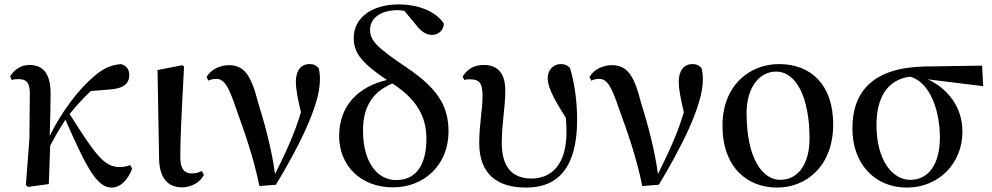

<svg xmlns="http://www.w3.org/2000/svg" viewBox="-20 -833 4492 869"><path d="M486 16C521 16 558 -14 578 -70L569 -86C559 -81 542 -77 521 -77C451 -77 411 -134 295 -317C328 -358 360 -392 391 -421L477 -428C534 -432 565 -451 565 -493C565 -524 548 -537 527 -543C488 -539 452 -528 405 -487C332 -425 258 -325 205 -218C207 -282 209 -345 209 -405C210 -503 173 -539 112 -539C73 -539 43 -515 26 -488L33 -471C42 -474 52 -475 63 -475C101 -475 116 -458 115 -403L113 -204L97 5L107 13L201 0L207 -173C233 -223 251 -252 276 -291C373 -72 418 16 486 16Z M804 15C853 15 890 -14 903 -42L893 -59C881 -53 868 -48 849 -48C818 -48 796 -63 796 -123C796 -197 800 -286 813 -531L805 -538L693 -516L700 -116C701 -25 742 15 804 15Z M1154 9 1229 3C1324 -155 1428 -352 1428 -471C1428 -493 1427 -507 1422 -525C1411 -537 1400 -543 1381 -543C1341 -543 1319 -512 1319 -462C1319 -432 1327 -388 1342 -325C1313 -227 1275 -147 1225 -45C1209 -162 1177 -277 1147 -373C1116 -497 1082 -538 1016 -538C976 -538 935 -519 915 -485L923 -468C933 -473 945 -476 959 -476C995 -476 1015 -441 1048 -343C1085 -240 1127 -125 1154 9Z M1759 15C1898 15 2010 -85 2010 -238C2010 -355 1959 -433 1824 -525C1682 -620 1655 -651 1655 -698C1655 -754 1707 -787 1780 -787C1790 -787 1800 -786 1810 -784L1860 -724C1885 -689 1911 -675 1936 -675C1966 -675 1988 -698 1989 -726C1957 -777 1880 -813 1784 -813C1662 -813 1581 -752 1581 -661C1581 -597 1612 -551 1731 -471C1604 -441 1515 -357 1515 -217C1515 -85 1611 15 1759 15ZM1756 -455C1856 -391 1910 -314 1910 -206C1910 -83 1861 -18 1773 -18C1688 -18 1623 -98 1623 -242C1623 -338 1657 -414 1756 -455Z M2362 16C2507 16 2592 -77 2592 -290C2592 -378 2580 -458 2560 -525C2550 -537 2537 -543 2518 -543C2486 -543 2459 -518 2459 -480C2459 -443 2478 -399 2541 -300C2543 -278 2544 -256 2544 -236C2544 -90 2478 -25 2385 -25C2292 -25 2251 -85 2251 -186C2251 -273 2267 -347 2267 -423C2267 -496 2237 -539 2170 -539C2127 -539 2097 -522 2074 -487L2081 -471C2089 -474 2098 -474 2108 -474C2151 -474 2164 -456 2164 -397C2164 -338 2149 -267 2149 -186C2149 -47 2228 16 2362 16Z M2887 9 2962 3C3057 -155 3161 -352 3161 -471C3161 -493 3160 -507 3155 -525C3144 -537 3133 -543 3114 -543C3074 -543 3052 -512 3052 -462C3052 -432 3060 -388 3075 -325C3046 -227 3008 -147 2958 -45C2942 -162 2910 -277 2880 -373C2849 -497 2815 -538 2749 -538C2709 -538 2668 -519 2648 -485L2656 -468C2666 -473 2678 -476 2692 -476C2728 -476 2748 -441 2781 -343C2818 -240 2860 -125 2887 9Z M3497 16C3628 16 3751 -80 3751 -270C3751 -450 3650 -543 3506 -543C3373 -543 3250 -447 3250 -264C3250 -74 3364 16 3497 16ZM3511 -19C3432 -19 3359 -114 3359 -322C3359 -433 3414 -509 3493 -509C3582 -509 3644 -395 3644 -205C3644 -98 3597 -19 3511 -19Z M4084 16C4226 16 4336 -90 4336 -238C4336 -350 4267 -434 4179 -474L4430 -443L4425 -536L4164 -532C3936 -527 3838 -423 3838 -252C3838 -85 3945 16 4084 16ZM4099 -486C4188 -462 4234 -335 4234 -211C4234 -89 4182 -19 4100 -19C4018 -19 3947 -109 3947 -268C3947 -389 3995 -473 4099 -486Z"/></svg>

Font: Noto Serif CJK SC SemiBold
Style: Regular
Weight: 600
Designer: Ryoko NISHIZUKA 西塚涼子 (kana & ideographs); Frank Grießhammer (Latin, Greek & Cyrillic); Wenlong ZHANG 张文龙 (bopomofo); San
Foundry: Adobe
Version: Version 2.001;hotconv 1.1.0;makeotfexe 2.6.0